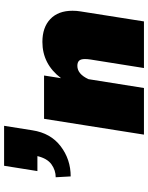

<svg xmlns="http://www.w3.org/2000/svg" viewBox="90 -830 740 961"><g transform="rotate(-90 460.5 -350.0)"><path d="M266.7 0 345.8 -500H562.5L549.2 -415Q620 -508.3 730.8 -508.3Q803.3 -508.3 845 -468.8Q886.7 -429.2 886.7 -357.5Q886.7 -335.8 883.3 -316.7L833.3 0H600L642.5 -266.7Q645 -283.3 645 -295Q645 -315.8 636.7 -324.6Q628.3 -333.3 610.8 -333.3Q570 -333.3 544.2 -277.5L500 0ZM53.3 -441.7Q88.3 -441.7 117.9 -462.9Q147.5 -484.2 159.2 -533.3H84.2L110.8 -700H310.8L288.3 -558.3Q274.2 -466.7 208.3 -416.7Q142.5 -366.7 57.5 -366.7Z"/></g></svg>

Font: BoonTook
Style: Italic
Weight: 400
Italic angle: -9°
Designer: Sungsit Sawaiwan
Foundry: FontUni
Version: Version 3.0